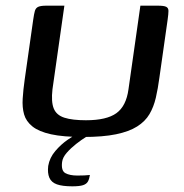

<svg xmlns="http://www.w3.org/2000/svg" viewBox="-20 -480 648 677"><path d="M542 -206Q537 -168 529.5 -135.5Q522 -103 507 -77.5Q492 -52 463.5 -34Q435 -16 389 -6.5Q343 3 273 3Q203 3 160 -6.5Q117 -16 94.5 -34Q72 -52 65 -76.5Q58 -101 60 -132.5Q62 -164 67 -199L97 -410Q100 -431 103 -441.5Q106 -452 115 -456Q124 -460 143 -460H207L165 -165Q160 -121 169.5 -97.5Q179 -74 207 -65Q235 -56 283 -56Q356 -56 390.5 -81Q425 -106 433 -165L475 -460H537Q558 -460 566 -456Q574 -452 574 -441.5Q574 -431 571 -410ZM235 177Q200 177 180.5 170Q161 163 154 146.5Q147 130 150 105Q155 76 175 52.5Q195 29 219 12.5Q243 -4 258 -11H310Q301 -8 284 2.5Q267 13 248.5 27.5Q230 42 215.5 58.5Q201 75 199 91Q195 122 210.5 130.5Q226 139 253 139Q269 139 277.5 138.5Q286 138 290.5 137.5Q295 137 297 137Q295 151 290 160Q285 169 272.5 173Q260 177 235 177Z"/></svg>

Font: Genos Medium
Style: Italic
Weight: 500
Italic angle: -8°
Designer: Robert E. Leuschke
Foundry: Robert E. Leuschke
Version: Version 1.010